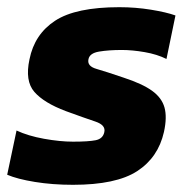

<svg xmlns="http://www.w3.org/2000/svg" viewBox="-36 -504 535 534"><path d="M167 10Q110 10 61 2Q12 -6 -16 -18L10 -141Q42 -126 86.5 -118Q131 -110 167 -110Q210 -110 230 -114Q250 -118 254 -136Q259 -156 229 -166Q199 -176 147 -195Q86 -218 59.5 -248.5Q33 -279 46 -339Q60 -409 117.5 -446.5Q175 -484 296 -484Q341 -484 384 -477Q427 -470 452 -461L427 -340Q401 -353 366.5 -359Q332 -365 303 -365Q266 -365 239.5 -360.5Q213 -356 210 -339Q206 -320 232 -312.5Q258 -305 308 -288Q360 -271 387 -251.5Q414 -232 421.5 -205Q429 -178 420 -137Q404 -66 345.5 -28Q287 10 167 10Z"/></svg>

Font: Kanit SemiBold
Style: Italic
Weight: 600
Italic angle: -12°
Designer: Katatrad Team
Foundry: CadsonDemak
Version: Version 2.000; ttfautohint (v1.8.3)